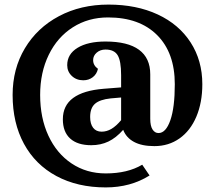

<svg xmlns="http://www.w3.org/2000/svg" viewBox="-20 -665 961 837"><path d="M35 -251Q35 -365 88.5 -454.5Q142 -544 237 -594.5Q332 -645 453 -645Q575 -645 667.5 -602Q760 -559 811 -480Q862 -401 862 -298Q862 -218 836 -156.5Q810 -95 762.5 -61.5Q715 -28 653 -28Q598 -28 564 -46.5Q530 -65 517 -99Q486 -64 452.5 -48Q419 -32 378 -32Q318 -32 286 -61Q254 -90 254 -145Q254 -205 299 -238Q344 -271 432 -278L508 -284V-337Q508 -399 493 -424Q478 -449 440 -449Q417 -449 401.5 -435.5Q386 -422 386 -403Q386 -380 407 -365Q402 -342 384.5 -328.5Q367 -315 343 -315Q313 -315 293 -334Q273 -353 273 -381Q273 -429 318 -456.5Q363 -484 440 -484Q537 -484 586 -448Q635 -412 635 -341V-147Q635 -116 645 -100.5Q655 -85 671 -85Q703 -85 722.5 -140.5Q742 -196 742 -298Q742 -435 665 -512Q588 -589 451 -589Q365 -589 297.5 -546Q230 -503 192.5 -426Q155 -349 155 -251Q155 -151 191 -73.5Q227 4 292 47.5Q357 91 441 91Q536 91 600 53L632 100Q549 152 441 152Q318 152 226 102.5Q134 53 84.5 -38Q35 -129 35 -251ZM508 -141V-240L462 -236Q415 -231 394 -212.5Q373 -194 373 -155Q373 -125 386 -108Q399 -91 423 -91Q445 -91 465.5 -103Q486 -115 508 -141Z"/></svg>

Font: Caladea
Style: Bold
Weight: 700
Designer: Carolina Giovagnoli and Andres Torresi
Foundry: Carolina Giovagnoli & Andres Torresi
Version: Version 1.001